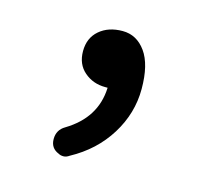

<svg xmlns="http://www.w3.org/2000/svg" viewBox="-59 -193 469 445"><g transform="rotate(15 175.0 29.0)"><path d="M141 182Q134 187 127 187Q120 187 115 184Q95 176 95 154Q95 132 114 121Q182 80 185 8Q186 7 184 7H179Q150 7 129 -11Q108 -29 108 -60.5Q108 -92 129.5 -110.5Q151 -129 185 -129Q219 -129 240.5 -99Q262 -69 262 -10.5Q262 48 230 99.5Q198 151 141 182Z"/></g></svg>

Font: LXGW ZhenKai
Style: Regular
Weight: 400
Designer: LXGW / Fontworks Inc.
Foundry: LXGW / Fontworks Inc.
Version: Version 0.800;June 8, 2025